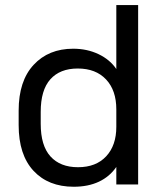

<svg xmlns="http://www.w3.org/2000/svg" viewBox="-20 -710 619 739"><path d="M51.8 -228.5V-284.2Q51.8 -398.4 109.4 -460.4Q167 -522.5 261.7 -522.5Q315.4 -522.5 359.4 -501.5Q403.3 -480.5 427.7 -444.3V-690.4H511.7V0H427.7V-67.4Q402.3 -30.3 360.8 -10.7Q319.3 8.8 263.7 8.8Q166 8.8 108.9 -52.7Q51.8 -114.3 51.8 -228.5ZM427.7 -221.7V-289.1Q427.7 -362.3 388.2 -404.3Q348.6 -446.3 279.3 -446.3Q210.9 -446.3 173.8 -404.8Q136.7 -363.3 136.7 -279.3V-233.4Q136.7 -149.4 174.3 -107.9Q211.9 -66.4 280.3 -66.4Q349.6 -66.4 388.7 -108.4Q427.7 -150.4 427.7 -221.7Z"/></svg>

Font: Dinish Expanded
Style: Regular
Weight: 400
Width: 7
Designer: Charles Nix
Foundry: Playbeing
Version: Version 2.005; ttfautohint (v1.8.3)